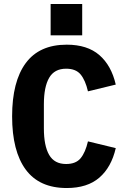

<svg xmlns="http://www.w3.org/2000/svg" viewBox="-20 -935 640 967"><path d="M41 -349Q41 -524 109.5 -617Q178 -710 316 -710Q420 -710 480.5 -657.5Q541 -605 563 -509L423 -475Q410 -531 386 -560Q362 -589 313 -589Q254 -589 227.5 -543Q201 -497 201 -410V-288Q201 -201 227.5 -155Q254 -109 313 -109Q362 -109 386 -138Q410 -167 423 -223L563 -189Q541 -93 480.5 -40.5Q420 12 316 12Q178 12 109.5 -81Q41 -174 41 -349ZM394 -915V-757H235V-915Z"/></svg>

Font: iA Writer Mono V
Style: Regular
Weight: 400
Designer: Mike Abbink, Paul van der Laan, Pieter van Rosmalen
Foundry: Bold Monday
Version: Version 2.000